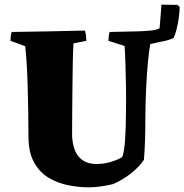

<svg xmlns="http://www.w3.org/2000/svg" viewBox="-20 -791 790 823"><path d="M361 12Q318 12 272.5 3Q227 -6 188.5 -29Q150 -52 126 -95Q102 -138 102 -207Q102 -258 101 -315Q100 -372 98.5 -426Q97 -480 94 -524Q91 -568 88 -593L25 -616Q25 -626 26 -635.5Q27 -645 30 -654Q108 -655 186.5 -656.5Q265 -658 344 -660Q350 -639 350 -616L295 -605Q293 -574 292 -524.5Q291 -475 290.5 -418Q290 -361 289.5 -305.5Q289 -250 289 -207Q293 -145 320 -116.5Q347 -88 393 -88Q428 -88 458.5 -98Q489 -108 504 -118Q513 -141 516.5 -196Q520 -251 520 -316Q521 -370 520 -424.5Q519 -479 517.5 -523.5Q516 -568 514 -594L445 -616Q445 -626 446 -635.5Q447 -645 450 -654Q508 -655 566 -656.5Q624 -658 681 -660Q687 -639 687 -616L624 -602Q619 -575 614 -523Q609 -471 606 -405Q603 -339 603 -270Q603 -182 597 -106Q576 -75 541 -47.5Q506 -20 465 -2Q441 4 412.5 8Q384 12 361 12ZM724 -628Q698 -616 660.5 -610.5Q623 -605 590.5 -603.5Q558 -602 544 -603V-655Q559 -656 583 -657Q607 -658 630 -660.5Q653 -663 664 -670Q666 -697 668.5 -723.5Q671 -750 672 -771L741 -770L750 -761Q750 -742 746.5 -716Q743 -690 737 -666Q731 -642 724 -628Z"/></svg>

Font: Labrada ExtraBold
Style: Regular
Weight: 800
Designer: Mercedes Jáuregui
Foundry: Omnibus-Type Team
Version: Version 1.000; ttfautohint (v1.8.4.7-5d5b)